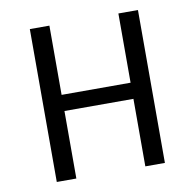

<svg xmlns="http://www.w3.org/2000/svg" viewBox="-73 -699 783 773"><g transform="rotate(-10 319.0 -312.5)"><path d="M540 -625V0H460V-276H178V0H98V-625H178V-342H460V-625Z"/></g></svg>

Font: Changa Light
Style: Regular
Weight: 300
Designer: Eduardo Rodriguez Tunni
Foundry: Eduardo Rodriguez Tunni
Version: Version 2.002; ttfautohint (v1.5) -l 8 -r 50 -G 110 -x 14 -H